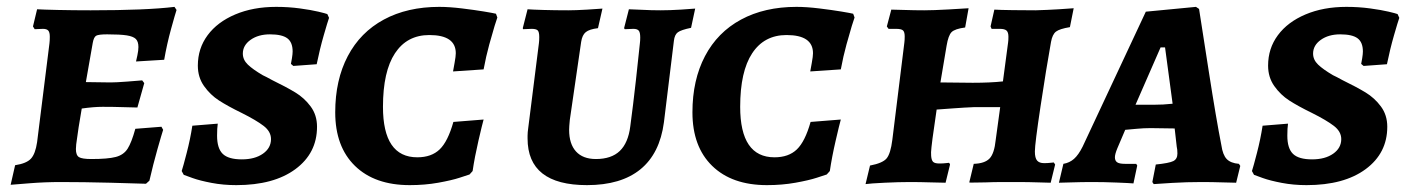

<svg xmlns="http://www.w3.org/2000/svg" viewBox="-20 -530 4100 559"><path d="M246 -67Q294 -67 317 -73Q340 -79 351.5 -97Q363 -115 374 -155L450 -161L455 -152Q451 -140 438.5 -96Q426 -52 415 -4L405 5Q381 4 301.5 2Q222 0 157 0Q111 0 67 3.5Q23 7 11 8L24 -49Q57 -54 70 -68Q83 -82 88 -116L124 -404Q125 -412 125 -423Q125 -436 120.5 -441Q116 -446 105 -446L81 -445L76 -453L88 -503Q104 -502 148.5 -501Q193 -500 244 -500Q406 -500 488 -510L494 -501Q490 -489 478 -445.5Q466 -402 458 -356L376 -351Q377 -355 380 -369Q383 -383 383 -393Q383 -409 375.5 -416.5Q368 -424 349 -427Q330 -430 292 -430Q267 -430 260 -426Q253 -422 250 -405L230 -291L302 -290Q318 -290 350.5 -292.5Q383 -295 394 -296L400 -288L380 -217Q370 -217 340.5 -218Q311 -219 279 -219Q253 -219 218 -214L209 -160Q208 -150 204.5 -128.5Q201 -107 201 -96Q201 -78 210 -72.5Q219 -67 246 -67Z M515 -21 509 -32Q513 -44 523.5 -84.5Q534 -125 540 -164L614 -170Q612 -157 612 -135Q612 -98 628.5 -82Q645 -66 684 -66Q722 -66 745.5 -82.5Q769 -99 769 -125Q769 -147 747.5 -163.5Q726 -180 684 -201Q643 -221 617.5 -237.5Q592 -254 574 -279.5Q556 -305 556 -339Q556 -389 584.5 -427.5Q613 -466 665 -488Q717 -510 784 -510Q820 -510 853 -505.5Q886 -501 907 -496Q928 -491 933 -489L938 -478Q934 -467 922.5 -427Q911 -387 902 -343L834 -338L827 -344Q828 -348 830 -360.5Q832 -373 832 -380Q832 -407 816.5 -418.5Q801 -430 766 -430Q732 -430 709.5 -414Q687 -398 687 -374Q687 -356 701.5 -342Q716 -328 745 -311Q754 -307 772 -297Q813 -277 839.5 -261Q866 -245 884.5 -220Q903 -195 903 -161Q903 -84 840 -37.5Q777 9 668 9Q630 9 596 2.5Q562 -4 541 -11.5Q520 -19 515 -21Z M956 -203Q956 -297 992.5 -366.5Q1029 -436 1097.5 -473Q1166 -510 1259 -510Q1288 -510 1325 -505.5Q1362 -501 1389 -496.5Q1416 -492 1424 -490L1428 -479Q1426 -474 1420 -454.5Q1414 -435 1404.5 -400.5Q1395 -366 1388 -328L1299 -322Q1300 -328 1303.5 -347Q1307 -366 1307 -375Q1307 -428 1230 -428Q1165 -428 1130 -375Q1095 -322 1095 -219Q1095 -72 1195 -72Q1236 -72 1260 -95Q1284 -118 1300 -175L1388 -182Q1384 -168 1373 -120.5Q1362 -73 1356 -32L1347 -22Q1341 -20 1318 -12.5Q1295 -5 1256 2Q1217 9 1173 9Q1071 9 1013.5 -47Q956 -103 956 -203Z M1637 -152Q1637 -111 1657 -89Q1677 -67 1715 -67Q1760 -67 1784.5 -90.5Q1809 -114 1815 -162Q1823 -221 1831.5 -297Q1840 -373 1843 -404Q1844 -411 1844 -421Q1844 -436 1839.5 -441Q1835 -446 1824 -446L1799 -445L1797 -448L1811 -503Q1821 -503 1848.5 -501.5Q1876 -500 1903 -500Q1930 -500 1962 -502Q1994 -504 2004 -505L1992 -449Q1963 -443 1953.5 -436Q1944 -429 1942 -411L1913 -174Q1901 -83 1844.5 -37Q1788 9 1689 9Q1516 9 1516 -127V-135Q1516 -144 1518 -158L1549 -404Q1550 -411 1550 -422Q1550 -437 1545.5 -441.5Q1541 -446 1528 -446L1503 -445L1502 -448L1516 -503Q1528 -502 1562 -501Q1596 -500 1635 -500Q1656 -500 1689.5 -502Q1723 -504 1734 -505L1721 -448Q1696 -445 1685.5 -436.5Q1675 -428 1672 -408L1639 -181Q1637 -161 1637 -152Z M1996 -203Q1996 -297 2032.5 -366.5Q2069 -436 2137.5 -473Q2206 -510 2299 -510Q2328 -510 2365 -505.5Q2402 -501 2429 -496.5Q2456 -492 2464 -490L2468 -479Q2466 -474 2460 -454.5Q2454 -435 2444.5 -400.5Q2435 -366 2428 -328L2339 -322Q2340 -328 2343.5 -347Q2347 -366 2347 -375Q2347 -428 2270 -428Q2205 -428 2170 -375Q2135 -322 2135 -219Q2135 -72 2235 -72Q2276 -72 2300 -95Q2324 -118 2340 -175L2428 -182Q2424 -168 2413 -120.5Q2402 -73 2396 -32L2387 -22Q2381 -20 2358 -12.5Q2335 -5 2296 2Q2257 9 2213 9Q2111 9 2053.5 -47Q1996 -103 1996 -203Z M2993 -89Q2993 -70 2999.5 -62.5Q3006 -55 3020 -55Q3030 -55 3038 -56Q3046 -57 3048 -57L3052 -51L3039 2Q3030 2 3002.5 1Q2975 0 2940 0H2906Q2870 0 2850 1Q2835 1 2818.5 1.5Q2802 2 2802 1L2815 -53Q2847 -54 2861 -68.5Q2875 -83 2879 -123L2892 -218H2814Q2789 -217 2755 -214.5Q2721 -212 2707 -211L2695 -127Q2694 -119 2692 -102Q2690 -85 2691 -76Q2692 -63 2697 -58.5Q2702 -54 2715 -54Q2726 -54 2733.5 -55Q2741 -56 2743 -56Q2744 -55 2745 -53.5Q2746 -52 2746 -51L2733 2Q2721 2 2689.5 1Q2658 0 2629 0Q2597 0 2555.5 2Q2514 4 2500 6L2513 -48Q2550 -55 2561.5 -69Q2573 -83 2578 -123L2613 -406Q2614 -413 2614 -424Q2614 -437 2609 -441.5Q2604 -446 2589 -446H2567L2562 -453L2575 -502Q2585 -502 2613.5 -501Q2642 -500 2671 -500Q2697 -500 2741.5 -502.5Q2786 -505 2800 -506L2790 -450Q2760 -446 2750.5 -436.5Q2741 -427 2736 -397L2718 -290L2812 -289Q2863 -289 2900 -293L2915 -406Q2916 -412 2916 -423Q2916 -436 2910.5 -441Q2905 -446 2891 -446H2867L2864 -453L2875 -502Q2891 -501 2928.5 -500.5Q2966 -500 2995 -500Q3030 -501 3062.5 -503Q3095 -505 3106 -506L3095 -451Q3065 -446 3054.5 -438Q3044 -430 3040 -408Q3026 -330 3009.5 -220.5Q2993 -111 2993 -89Z M3587 -53 3591 -47 3579 2Q3568 2 3538.5 1Q3509 0 3478 0Q3435 0 3393 2.5Q3351 5 3339 6L3335 0L3345 -51Q3384 -55 3396 -61Q3408 -67 3408 -83Q3408 -95 3406 -103L3400 -156L3330 -157Q3310 -157 3289 -155Q3268 -153 3256 -152L3233 -98Q3226 -81 3226 -72Q3226 -62 3232.5 -57.5Q3239 -53 3255 -53H3288L3291 -48L3280 4Q3269 3 3231.5 1.5Q3194 0 3162 0Q3128 0 3100 1Q3072 2 3063 2L3076 -53Q3094 -56 3107 -67.5Q3120 -79 3132 -103L3316 -496L3462 -510L3471 -504Q3478 -459 3499.5 -321Q3521 -183 3536 -107Q3540 -79 3551.5 -67Q3563 -55 3587 -53ZM3338 -225Q3367 -225 3394 -228L3372 -392H3359L3286 -225Z M3631 -21 3625 -32Q3629 -44 3639.5 -84.5Q3650 -125 3656 -164L3730 -170Q3728 -157 3728 -135Q3728 -98 3744.5 -82Q3761 -66 3800 -66Q3838 -66 3861.5 -82.5Q3885 -99 3885 -125Q3885 -147 3863.5 -163.5Q3842 -180 3800 -201Q3759 -221 3733.5 -237.5Q3708 -254 3690 -279.5Q3672 -305 3672 -339Q3672 -389 3700.5 -427.5Q3729 -466 3781 -488Q3833 -510 3900 -510Q3936 -510 3969 -505.5Q4002 -501 4023 -496Q4044 -491 4049 -489L4054 -478Q4050 -467 4038.5 -427Q4027 -387 4018 -343L3950 -338L3943 -344Q3944 -348 3946 -360.5Q3948 -373 3948 -380Q3948 -407 3932.5 -418.5Q3917 -430 3882 -430Q3848 -430 3825.5 -414Q3803 -398 3803 -374Q3803 -356 3817.5 -342Q3832 -328 3861 -311Q3870 -307 3888 -297Q3929 -277 3955.5 -261Q3982 -245 4000.5 -220Q4019 -195 4019 -161Q4019 -84 3956 -37.5Q3893 9 3784 9Q3746 9 3712 2.5Q3678 -4 3657 -11.5Q3636 -19 3631 -21Z"/></svg>

Font: Alegreya SC
Style: Bold Italic
Weight: 700
Italic angle: -7°
Designer: Juan Pablo del Peral
Foundry: Huerta Tipografica
Version: Version 2.007; ttfautohint (v1.6)